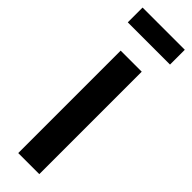

<svg xmlns="http://www.w3.org/2000/svg" viewBox="-254 -723 725 725"><g transform="rotate(45 109.0 -360.0)"><path d="M53 0H165.5V-547H53ZM-3.5 -641.5H222V-720.5H-3.5Z"/></g></svg>

Font: League Gothic SemiExpanded
Style: Regular
Weight: 400
Width: 6
Designer: The League of Moveable Type
Version: Version 1.600; ttfautohint (v1.8.3)